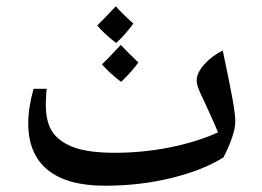

<svg xmlns="http://www.w3.org/2000/svg" viewBox="-20 -727 835 612"><path d="M314 -135Q194 -135 132 -185.5Q70 -236 70 -334Q70 -383 87 -444H129Q128 -439 127 -422Q126 -405 126 -394Q126 -336 148.5 -304.5Q171 -273 219 -256Q243 -248 274.5 -244Q306 -240 346 -240Q435 -240 520.5 -257Q606 -274 675 -305Q666 -327 653 -355.5Q640 -384 630 -406Q619 -428 613 -443.5Q607 -459 607 -471Q607 -494 630.5 -521Q654 -548 690 -566Q711 -467 720.5 -415Q730 -363 730 -339Q730 -318 719 -286.5Q708 -255 692 -225Q626 -184 526 -159.5Q426 -135 314 -135ZM350 -590Q309 -622 290 -646Q309 -664 349 -707Q368 -685 405 -652Q396 -639 381 -621.5Q366 -604 350 -590ZM366 -466Q327 -496 305 -522Q319 -535 333.5 -550.5Q348 -566 365 -584Q375 -573 389 -559Q403 -545 421 -528Q414 -517 398 -499Q382 -481 366 -466Z"/></svg>

Font: Noto Naskh Arabic UI Semi
Style: Bold
Weight: 700
Designer: Monotype Design Team, David Williams, Mohamad Dakak and Nizar Qandah
Foundry: Monotype Imaging Inc.
Version: Version 2.014; ttfautohint (v1.8.4.7-5d5b)